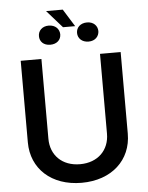

<svg xmlns="http://www.w3.org/2000/svg" viewBox="-64 -1055 864 1118"><g transform="rotate(-5 367.5 -496.0)"><path d="M539.1 -727.3V-260.7C539.1 -165.5 473 -97.3 367.9 -97.3C262.4 -97.3 196.7 -165.5 196.7 -260.7V-727.3H75.6V-250.4C75.6 -96.2 191.4 11.4 367.9 11.4C543.7 11.4 659.8 -96.2 659.8 -250.4V-727.3ZM193.9 -860.8C193.5 -829.9 216.3 -805.4 255.7 -805.4C294 -805.4 318.2 -828.8 318.5 -860.4C318.2 -892 294.4 -917.3 255.3 -917.3C217.3 -917.3 193.5 -892 193.9 -860.8ZM247.9 -1002.8 338.1 -900.6H409.1L345.5 -1002.8ZM416.5 -860.4C416.5 -828.8 440.7 -804.3 479.4 -804.3C518.8 -804.3 540.8 -830.3 541.2 -860.4C540.8 -891.3 517.8 -916.2 479.4 -916.2C440.7 -916.2 416.5 -891.7 416.5 -860.4Z"/></g></svg>

Font: Magic Ui Pro Semi Bold
Style: Regular
Weight: 600
Designer: Stefan Endress, Andreas Faust
Version: Version 1.000;FEAKit 1.0